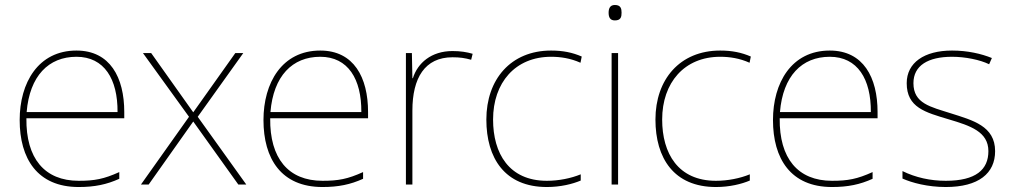

<svg xmlns="http://www.w3.org/2000/svg" viewBox="-20 -741 4063 771"><path d="M287 -538C133 -538 59 -408 59 -259C59 -104 130 10 296 10C360 10 408 0 459 -23V-50C397 -22 360 -15 296 -15C159 -15 84 -105 86 -266H479V-291C479 -430 422 -538 287 -538ZM287 -513C399 -513 453 -423 452 -291H87C99 -436 175 -513 287 -513Z M739 -272 546 0H577L756 -253L937 0H969L774 -272L957 -528H925L756 -290L587 -528H554Z M1266 -538C1112 -538 1038 -408 1038 -259C1038 -104 1109 10 1275 10C1339 10 1387 0 1438 -23V-50C1376 -22 1339 -15 1275 -15C1138 -15 1063 -105 1065 -266H1458V-291C1458 -430 1401 -538 1266 -538ZM1266 -513C1378 -513 1432 -423 1431 -291H1066C1078 -436 1154 -513 1266 -513Z M1797 -536C1712 -536 1657 -488 1638 -427H1636L1634 -528H1610V0H1636V-297C1636 -428 1686 -511 1797 -511C1827 -511 1847 -508 1872 -501L1878 -525C1854 -532 1829 -536 1797 -536Z M2176 10C2231 10 2279 -2 2312 -16V-41C2273 -25 2224 -15 2176 -15C2024 -15 1960 -125 1960 -261C1960 -409 2049 -513 2193 -513C2231 -513 2271 -507 2311 -489L2316 -514C2279 -530 2241 -538 2193 -538C2031 -538 1933 -422 1933 -261C1933 -106 2007 10 2176 10Z M2449 -721C2429 -721 2424 -706 2424 -690C2424 -673 2429 -659 2449 -659C2473 -659 2476 -673 2476 -690C2476 -706 2473 -721 2449 -721ZM2462 -528H2436V0H2462Z M2855 10C2910 10 2958 -2 2991 -16V-41C2952 -25 2903 -15 2855 -15C2703 -15 2639 -125 2639 -261C2639 -409 2728 -513 2872 -513C2910 -513 2950 -507 2990 -489L2995 -514C2958 -530 2920 -538 2872 -538C2710 -538 2612 -422 2612 -261C2612 -106 2686 10 2855 10Z M3312 -538C3158 -538 3084 -408 3084 -259C3084 -104 3155 10 3321 10C3385 10 3433 0 3484 -23V-50C3422 -22 3385 -15 3321 -15C3184 -15 3109 -105 3111 -266H3504V-291C3504 -430 3447 -538 3312 -538ZM3312 -513C3424 -513 3478 -423 3477 -291H3112C3124 -436 3200 -513 3312 -513Z M3976 -134C3976 -235 3886 -258 3798 -286C3717 -312 3648 -325 3648 -407C3648 -478 3707 -513 3803 -513C3856 -513 3915 -501 3952 -483L3963 -508C3921 -525 3866 -538 3803 -538C3691 -538 3621 -489 3621 -407C3621 -309 3696 -290 3789 -262C3877 -236 3949 -212 3949 -134C3949 -60 3899 -15 3778 -15C3716 -15 3657 -28 3604 -54V-24C3642 -7 3705 10 3778 10C3910 10 3976 -45 3976 -134Z"/></svg>

Font: Noto Sans Sinhala Thin
Style: Regular
Weight: 100
Designer: Jelle Bosma - Monotype Design Team
Foundry: Monotype Imaging Inc.
Version: Version 2.006